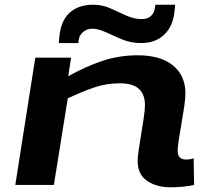

<svg xmlns="http://www.w3.org/2000/svg" viewBox="-20 -786 883 816"><path d="M130 -541H282L270 -462Q341 -502 413 -526.5Q485 -551 566 -551Q662 -551 715 -508Q768 -465 768 -389Q768 -368 763 -333.5Q758 -299 751.5 -262Q745 -225 740 -193.5Q735 -162 735 -146Q735 -108 770 -108Q788 -108 803 -113L805 0Q785 5 757 7.5Q729 10 705 10Q645 10 605 -17.5Q565 -45 565 -101Q565 -118 569.5 -149Q574 -180 580 -216Q586 -252 591 -285.5Q596 -319 596 -340Q596 -384 570.5 -408Q545 -432 489 -432Q431 -432 378 -413.5Q325 -395 268 -368L209 0H45ZM230 -603Q230 -614 231.5 -624.5Q233 -635 234 -644Q243 -705 280 -735.5Q317 -766 377 -766Q415 -766 449.5 -750.5Q484 -735 516.5 -720Q549 -705 582 -705Q608 -705 621.5 -718Q635 -731 638 -750Q640 -758 640 -766H724Q724 -755 722.5 -744.5Q721 -734 720 -725Q711 -668 674.5 -635.5Q638 -603 579 -603Q536 -603 499 -618.5Q462 -634 430 -649Q398 -664 371 -664Q351 -664 334.5 -651Q318 -638 315 -619Q313 -611 313 -603Z"/></svg>

Font: Georama ExtraExtended SemiBold
Style: Italic
Weight: 600
Width: 8
Italic angle: -9°
Designer: Jean-Baptiste Levee
Foundry: Production Type
Version: Version 1.000